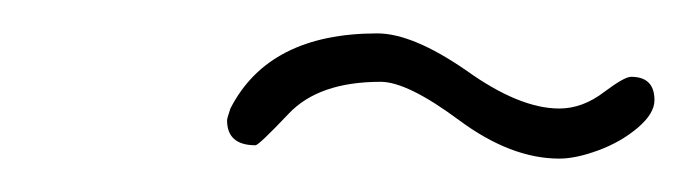

<svg xmlns="http://www.w3.org/2000/svg" viewBox="-20 -464 412 115"><path d="M315 -369Q286 -369 255 -392Q224 -415 208 -415Q171 -415 153 -396Q135 -377 133 -377Q116 -377 116 -392Q116 -393 118 -399Q141 -444 206 -444Q227 -444 259 -422Q291 -399 315 -399Q329 -399 342 -409Q354 -418 358 -418Q372 -418 372 -404Q372 -396 362 -387.5Q352 -379 338.5 -374Q325 -369 315 -369Z"/></svg>

Font: Oooh Baby
Style: Regular
Weight: 400
Designer: Robert E. Leuschke
Foundry: Robert E. Leuschke
Version: Version 1.011; ttfautohint (v1.8.3)